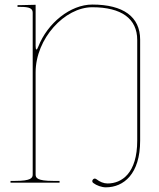

<svg xmlns="http://www.w3.org/2000/svg" viewBox="-20 -782 680 822"><path d="M567.5 -180C567.5 -40.5 501.5 3.5 440.5 3.5C424 3.5 407 -3.5 392.5 -15C390.5 -16.5 387.5 -17.5 385.5 -17.5C380.5 -17.5 375 -12 375 -6.5C375 -3.5 376.5 -0.5 379.5 1.5C393 12 415.5 20 433 20C509.5 20 580 -37 580 -180V-612.5C580 -710 508 -762.5 375 -762.5C281.5 -762.5 183.5 -683.5 144 -582.5C140.5 -573.5 138 -570 136 -570C133.5 -570 132.5 -577 132.5 -585.5V-761.5L67.5 -760H55V-752.5H67.5C106 -752.5 120 -746 120 -727.5V-35C120 -20.5 113.5 -7.5 45 -7.5H25V0H235V-7.5H207.5C139 -7.5 132.5 -20.5 132.5 -35V-472C132.5 -617 257 -751 375 -751C500 -751 567.5 -702 567.5 -611Z"/></svg>

Font: ZnikomitSC
Style: Regular
Weight: 100
Designer: gluk
Foundry: gluk
Version: Version 0.55